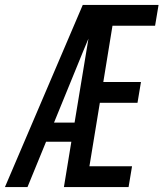

<svg xmlns="http://www.w3.org/2000/svg" viewBox="-36 -755 660 775"><path d="M75 0H-16L298 -735H604L590 -651H418L381 -424H533L519 -340H367L325 -84H497L483 0H222L252 -183H150ZM182 -260H265L321 -599Q309 -571 298 -544Q287 -517 276 -490Z"/></svg>

Font: Iosevka Md Ex Obl
Style: Regular
Weight: 500
Width: 7
Italic angle: -9°
Monospace: yes
Designer: Belleve Invis
Foundry: Belleve Invis
Version: Version 32.5.0; ttfautohint (v1.8.4)